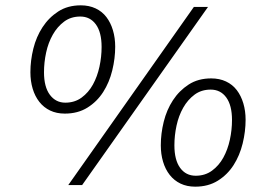

<svg xmlns="http://www.w3.org/2000/svg" viewBox="-20 -694 1003 720"><path d="M223 -268Q192 -268 168 -279.5Q144 -291 127.5 -312Q111 -333 102.5 -361.5Q94 -390 94 -423Q94 -467 105 -511.5Q116 -556 139.5 -592Q163 -628 198.5 -651Q234 -674 283 -674Q314 -674 338.5 -662.5Q363 -651 379 -630Q395 -609 403.5 -580.5Q412 -552 412 -519Q412 -475 401 -430Q390 -385 367 -349Q344 -313 308 -290.5Q272 -268 223 -268ZM225 -309Q260 -309 286 -328Q312 -347 328.5 -377Q345 -407 353 -444Q361 -481 361 -518Q361 -573 339.5 -602.5Q318 -632 281 -632Q246 -632 220.5 -613Q195 -594 178 -564Q161 -534 153 -497Q145 -460 145 -423Q145 -368 167 -338.5Q189 -309 225 -309ZM236 0 707 -668H760L288 0ZM712 6Q681 6 657 -5.5Q633 -17 616.5 -38Q600 -59 591.5 -87.5Q583 -116 583 -149Q583 -193 594 -237.5Q605 -282 628.5 -318Q652 -354 687.5 -377Q723 -400 772 -400Q803 -400 827.5 -388.5Q852 -377 868 -356Q884 -335 892.5 -306.5Q901 -278 901 -245Q901 -201 890 -156Q879 -111 856 -75Q833 -39 797 -16.5Q761 6 712 6ZM714 -35Q749 -35 775 -54Q801 -73 817.5 -103Q834 -133 842 -170Q850 -207 850 -244Q850 -299 828.5 -328.5Q807 -358 770 -358Q735 -358 709.5 -339Q684 -320 667 -290Q650 -260 642 -223Q634 -186 634 -149Q634 -94 655.5 -64.5Q677 -35 714 -35Z"/></svg>

Font: Celebes Light
Style: Italic
Weight: 300
Italic angle: -10°
Designer: Anugrah Pasau
Foundry: Lafontype
Version: Version 1.000; ttfautohint (v1.8.4)